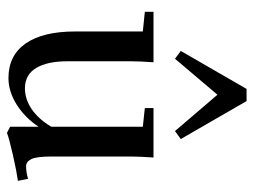

<svg xmlns="http://www.w3.org/2000/svg" viewBox="-110 -617 743 563"><g transform="rotate(90 261.5 -335.5)"><path d="M152.3 -477.1 129.4 -494.1 240.7 -687H276.4L387.7 -494.1L364.3 -477.1L257.8 -601.6ZM209 11.2Q142.6 11.2 107.4 -39.3Q72.3 -89.8 72.3 -184.1V-382.8L14.6 -388.7V-414.1H162.6Q159.7 -373 159.7 -349.1V-161.6Q159.7 -103 179.2 -70.3Q198.7 -37.6 238.3 -37.1Q271 -37.1 300 -56.9Q329.1 -76.7 351.6 -114.3V-382.8L296.9 -388.7V-414.1H441.9Q439 -373 439 -349.1V-113.8Q439 -71.3 446.5 -55.9Q454.1 -40.5 467.8 -40.5Q485.4 -40.5 504.4 -46.4L510.3 -16.6Q482.4 -12.7 433.8 -1.7Q385.3 9.3 369.6 15.6L351.6 6.3V-77.1Q324.7 -36.6 286.4 -12.7Q248 11.2 209 11.2Z"/></g></svg>

Font: Elstob 18pt Medium
Style: Regular
Weight: 500
Designer: Peter S. Baker
Version: Version 1.015